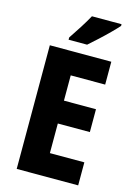

<svg xmlns="http://www.w3.org/2000/svg" viewBox="-137 -1001 748 1071"><g transform="rotate(15 237.0 -465.5)"><path d="M426 0H71V-714H426V-582H227V-436H412V-304H227V-133H426ZM427 -921Q411 -903 383.5 -875.5Q356 -848 325.5 -820Q295 -792 271 -771H164V-784Q189 -821 213.5 -859.5Q238 -898 256 -931H427Z"/></g></svg>

Font: Noto Sans Telugu Condensed ExtraBold
Style: Regular
Weight: 800
Width: 3
Designer: Jelle Bosma - Monotype Design Team
Foundry: Monotype Imaging Inc.
Version: Version 2.005; ttfautohint (v1.8.4.7-5d5b)